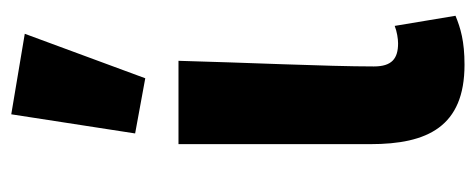

<svg xmlns="http://www.w3.org/2000/svg" viewBox="-272 -561 845 341"><g transform="rotate(-90 150.5 -390.5)"><path d="M118 -793 84 -573 182 -555 261 -769ZM65 -155C65 -54 96 12 206 12C248 12 271 5 293 -4L275 -112C265 -108 252 -106 244 -106C217 -106 203 -117 203 -149C203 -232 210 -380 213 -496H65Z"/></g></svg>

Font: Cambridge Sans Bold
Style: Regular
Weight: 700
Version: Version 2.020;PS 002.020;hotconv 1.0.88;makeotf.lib2.5.64775